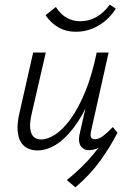

<svg xmlns="http://www.w3.org/2000/svg" viewBox="-20 -638 549 822"><path d="M303 164 266 133Q333 79 380 22Q427 -35 463 -92L483 -70Q453 -11 410 49Q367 109 303 164ZM140 6Q118 6 99.5 -2.5Q81 -11 69.5 -29.5Q58 -48 55.5 -78.5Q53 -109 63 -153L122 -413H176L117 -157Q103 -101 113 -71Q123 -41 157 -41Q184 -41 217 -62.5Q250 -84 283 -129.5Q316 -175 345 -245.5Q374 -316 394 -413H426Q402 -302 368.5 -222.5Q335 -143 296.5 -92.5Q258 -42 218.5 -18Q179 6 140 6ZM361 5Q345 5 334 -3.5Q323 -12 319.5 -28Q316 -44 322 -69L400 -413H445L371 -82Q366 -62 369 -52Q372 -42 386 -42Q403 -42 421.5 -56Q440 -70 463 -94L483 -70Q450 -35 419.5 -15Q389 5 361 5ZM304 -502Q263 -502 230.5 -520.5Q198 -539 175 -573L219 -608Q241 -575 267 -561Q293 -547 323 -547Q361 -547 392.5 -565Q424 -583 450 -618L476 -601Q446 -554 401 -528Q356 -502 304 -502Z"/></svg>

Font: Ysabeau Office Light
Style: Italic
Weight: 300
Italic angle: -12°
Designer: Christian Thalmann (Catharsis Fonts)
Version: Version 2.001;gftools[0.9.30]; featfreeze: tnum,lnum,ss02